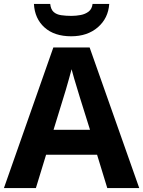

<svg xmlns="http://www.w3.org/2000/svg" viewBox="-20 -959 730 979"><path d="M527 0 475 -170H215L163 0H0L252 -717H437L690 0ZM387 -463Q382 -480 374 -506Q366 -532 358 -559Q350 -586 345 -606Q340 -586 331.5 -556.5Q323 -527 315.5 -500.5Q308 -474 304 -463L253 -297H439ZM537 -939Q532 -866 479 -820Q426 -774 343 -774Q257 -774 207 -819Q157 -864 153 -939H236Q239 -911 253.5 -898Q268 -885 292 -881.5Q316 -878 344 -878Q368 -878 391.5 -882.5Q415 -887 432 -900Q449 -913 452 -939Z"/></svg>

Font: Noto Sans Tai Tham
Style: Bold
Weight: 700
Designer: Monotype Design Team 2013. Revised by David WIlliams 2020
Foundry: Monotype Imaging Inc.
Version: Version 2.002; ttfautohint (v1.8.4.7-5d5b)